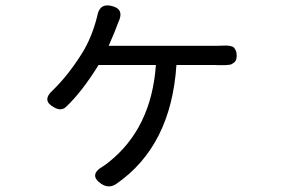

<svg xmlns="http://www.w3.org/2000/svg" viewBox="-20 -618 1040 703"><path d="M769.5 -450.2Q776.4 -450.2 789.1 -450.7Q801.8 -451.2 807.6 -451.2Q813.5 -451.2 822.8 -449.7Q832 -448.2 835.9 -444.3Q839.8 -440.4 843.3 -433.1Q846.7 -425.8 846.7 -415Q846.7 -406.2 844.7 -399.9Q842.8 -393.6 837.9 -389.6Q833 -385.7 828.6 -383.3Q824.2 -380.9 815.9 -380.4Q807.6 -379.9 802.2 -379.4Q796.9 -378.9 785.6 -379.4Q774.4 -379.9 769.5 -379.9H626Q606.4 -83 405.3 55.7Q378.9 73.2 351.6 55.7Q301.8 22.5 358.4 -9.8Q363.3 -12.7 377 -23.4Q534.2 -147.5 550.8 -379.9H340.8Q280.3 -282.2 222.7 -227.5Q204.1 -209 176.8 -225.6Q131.8 -250 172.9 -287.1Q229.5 -341.8 280.3 -422.9Q316.4 -480.5 335.9 -558.6Q343.8 -606.4 386.7 -596.7Q437.5 -585.9 413.1 -536.1Q403.3 -507.8 377.9 -450.2Z"/></svg>

Font: GenSenMaruGothic TW TTF Regular
Style: Regular
Weight: 400
Version: Version 1.301